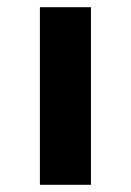

<svg xmlns="http://www.w3.org/2000/svg" viewBox="-20 -514 364 534"><path d="M91 0V-494H233V0Z"/></svg>

Font: Nunito Sans 10pt Expanded
Style: Bold
Weight: 700
Width: 7
Designer: Vernon Adams
Foundry: Vernon Adams
Version: Version 3.101;gftools[0.9.27]